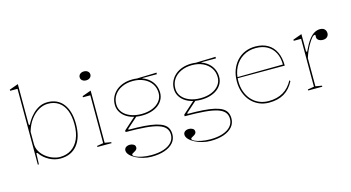

<svg xmlns="http://www.w3.org/2000/svg" viewBox="-97 -1145 3219 1759"><g transform="rotate(-15 1512.5 -265.0)"><path d="M130 15V-704H60V-715L144 -745V-362L152 -354Q160 -371 177 -397.5Q194 -424 220.5 -451Q247 -478 282.5 -496.5Q318 -515 363 -515Q410 -515 447.5 -497.5Q485 -480 511 -446Q537 -412 550.5 -364Q564 -316 564 -255Q564 -191 549.5 -141Q535 -91 506.5 -56Q478 -21 437.5 -3Q397 15 345 15Q320 15 294 8.5Q268 2 243 -11Q218 -24 195 -43.5Q172 -63 154 -90H144L140 15ZM345 0Q408 0 454 -30.5Q500 -61 525 -118Q550 -175 550 -255Q550 -332 528.5 -386.5Q507 -441 465 -470.5Q423 -500 363 -500Q318 -500 275 -475.5Q232 -451 197.5 -405Q163 -359 144 -293V-179Q144 -139 163.5 -106Q183 -73 214 -49Q245 -25 280 -12.5Q315 0 345 0Z M758 -616Q743 -616 731.5 -621.5Q720 -627 713.5 -636.5Q707 -646 707 -658Q707 -671 713.5 -680.5Q720 -690 731.5 -695.5Q743 -701 758 -701Q773 -701 784.5 -695.5Q796 -690 802.5 -680.5Q809 -671 809 -658Q809 -646 802.5 -636.5Q796 -627 784.5 -621.5Q773 -616 758 -616ZM699 0V-10L759 -20V-474H689V-485L773 -515V-20L833 -10V0Z M1157 215Q1118 215 1079 205Q1040 195 1008.5 178.5Q977 162 957.5 141Q938 120 938 98Q938 84 945.5 75Q953 66 965 61.5Q977 57 990 57Q1010 57 1026 66.5Q1042 76 1042 95Q1042 106 1036.5 113Q1031 120 1023.5 125Q1016 130 1008 134Q1000 138 994.5 142Q989 146 989 151Q989 162 1012.5 173.5Q1036 185 1074.5 192.5Q1113 200 1157 200Q1225 200 1275 183.5Q1325 167 1352 136.5Q1379 106 1379 65Q1379 28 1358.5 3Q1338 -22 1292.5 -37Q1247 -52 1171 -58.5Q1095 -65 984 -65V-80L1105 -188L1117 -178L1015 -87V-79Q1100 -79 1163.5 -74.5Q1227 -70 1271 -59.5Q1315 -49 1342 -32.5Q1369 -16 1381 8.5Q1393 33 1393 65Q1393 111 1364 144.5Q1335 178 1282.5 196.5Q1230 215 1157 215ZM1169 -172Q1121 -172 1081.5 -183.5Q1042 -195 1013.5 -216.5Q985 -238 969 -267.5Q953 -297 953 -332Q953 -372 969 -405.5Q985 -439 1013.5 -463.5Q1042 -488 1081.5 -501.5Q1121 -515 1169 -515Q1217 -515 1256 -501.5Q1295 -488 1323.5 -463.5Q1352 -439 1367.5 -405.5Q1383 -372 1383 -332Q1383 -297 1367.5 -267.5Q1352 -238 1323.5 -216.5Q1295 -195 1255.5 -183.5Q1216 -172 1169 -172ZM1169 -187Q1228 -187 1273 -205.5Q1318 -224 1343.5 -257Q1369 -290 1369 -332Q1369 -382 1343.5 -419.5Q1318 -457 1273 -478.5Q1228 -500 1169 -500Q1110 -500 1064 -478.5Q1018 -457 992.5 -419.5Q967 -382 967 -332Q967 -290 992.5 -257Q1018 -224 1064 -205.5Q1110 -187 1169 -187ZM1260 -490 1211 -512Q1230 -513 1248.5 -513.5Q1267 -514 1286 -514.5Q1305 -515 1323.5 -515.5Q1342 -516 1360.5 -516.5Q1379 -517 1398 -518V-503H1260Z M1717 215Q1678 215 1639 205Q1600 195 1568.5 178.5Q1537 162 1517.5 141Q1498 120 1498 98Q1498 84 1505.5 75Q1513 66 1525 61.5Q1537 57 1550 57Q1570 57 1586 66.5Q1602 76 1602 95Q1602 106 1596.5 113Q1591 120 1583.5 125Q1576 130 1568 134Q1560 138 1554.5 142Q1549 146 1549 151Q1549 162 1572.5 173.5Q1596 185 1634.5 192.5Q1673 200 1717 200Q1785 200 1835 183.5Q1885 167 1912 136.5Q1939 106 1939 65Q1939 28 1918.5 3Q1898 -22 1852.5 -37Q1807 -52 1731 -58.5Q1655 -65 1544 -65V-80L1665 -188L1677 -178L1575 -87V-79Q1660 -79 1723.5 -74.5Q1787 -70 1831 -59.5Q1875 -49 1902 -32.5Q1929 -16 1941 8.5Q1953 33 1953 65Q1953 111 1924 144.5Q1895 178 1842.5 196.5Q1790 215 1717 215ZM1729 -172Q1681 -172 1641.5 -183.5Q1602 -195 1573.5 -216.5Q1545 -238 1529 -267.5Q1513 -297 1513 -332Q1513 -372 1529 -405.5Q1545 -439 1573.5 -463.5Q1602 -488 1641.5 -501.5Q1681 -515 1729 -515Q1777 -515 1816 -501.5Q1855 -488 1883.5 -463.5Q1912 -439 1927.5 -405.5Q1943 -372 1943 -332Q1943 -297 1927.5 -267.5Q1912 -238 1883.5 -216.5Q1855 -195 1815.5 -183.5Q1776 -172 1729 -172ZM1729 -187Q1788 -187 1833 -205.5Q1878 -224 1903.5 -257Q1929 -290 1929 -332Q1929 -382 1903.5 -419.5Q1878 -457 1833 -478.5Q1788 -500 1729 -500Q1670 -500 1624 -478.5Q1578 -457 1552.5 -419.5Q1527 -382 1527 -332Q1527 -290 1552.5 -257Q1578 -224 1624 -205.5Q1670 -187 1729 -187ZM1820 -490 1771 -512Q1790 -513 1808.5 -513.5Q1827 -514 1846 -514.5Q1865 -515 1883.5 -515.5Q1902 -516 1920.5 -516.5Q1939 -517 1958 -518V-503H1820Z M2333 -515Q2402 -515 2450.5 -486.5Q2499 -458 2524.5 -404.5Q2550 -351 2550 -276H2102V-286L2536 -290Q2536 -355 2511.5 -402Q2487 -449 2442 -474.5Q2397 -500 2333 -500Q2266 -500 2213.5 -468Q2161 -436 2131.5 -379Q2102 -322 2102 -248Q2102 -193 2118.5 -147.5Q2135 -102 2164.5 -69Q2194 -36 2235 -18Q2276 0 2325 0Q2365 0 2399.5 -8.5Q2434 -17 2462.5 -33.5Q2491 -50 2514.5 -75.5Q2538 -101 2556 -135L2563 -125Q2545 -90 2521.5 -63.5Q2498 -37 2468.5 -19.5Q2439 -2 2403 6.5Q2367 15 2325 15Q2273 15 2229.5 -4.5Q2186 -24 2154.5 -59Q2123 -94 2105.5 -142Q2088 -190 2088 -248Q2088 -307 2106 -355.5Q2124 -404 2156.5 -440Q2189 -476 2234 -495.5Q2279 -515 2333 -515Z M2698 0V-10L2758 -20V-474H2688V-485L2772 -515V-352L2780 -344Q2797 -380 2812.5 -407.5Q2828 -435 2843 -454Q2869 -487 2894.5 -501Q2920 -515 2948 -515Q2966 -515 2978.5 -508.5Q2991 -502 2998 -490Q3005 -478 3005 -461Q3005 -449 2999 -438Q2993 -427 2981 -420Q2969 -413 2950 -413Q2934 -413 2921 -418Q2908 -423 2900.5 -432.5Q2893 -442 2893 -453Q2893 -457 2893.5 -459.5Q2894 -462 2894 -465Q2894 -468 2894 -470Q2894 -477 2888 -477Q2875 -477 2858.5 -457.5Q2842 -438 2825 -408Q2810 -383 2796 -351.5Q2782 -320 2772 -287V-20L2832 -10V0Z"/></g></svg>

Font: Kalnia Thin Thin
Style: Regular
Weight: 250
Version: Version 1.105